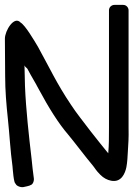

<svg xmlns="http://www.w3.org/2000/svg" viewBox="-40 -722 545 784"><path d="M24 28C25 36 43 44 55 42C57 42 84 36 84 34C95 32 100 15 98 5C95 -13 91 -54 89 -73C78 -167 66 -273 62 -371L60 -455C64 -446 69 -446 72 -441C88 -410 102 -389 117 -360C161 -278 200 -217 237 -174C263 -143 311 -79 339 -46C349 -34 350 -28 370 -8C383 5 398 13 414 16C456 24 471 -15 476 -39C480 -60 481 -83 482 -102C484 -135 486 -159 485 -200V-680C485 -690 477 -702 463 -702H427C417 -702 405 -694 405 -680V-200C405 -155 405 -134 402 -96C387 -114 355 -154 330 -186C300 -226 272 -260 250 -294C192 -380 162 -446 115 -531C99 -558 63 -619 44 -630C18 -659 -20 -597 -20 -564L-19 -414C-19 -351 -14 -295 -8 -238C-1 -173 2 -108 11 -43C12 -33 16 29 24 28Z"/></svg>

Font: Reckless Catfish
Style: Fax
Weight: 400
Foundry: Cannot Into Space Fonts
Version: Version 0.2894